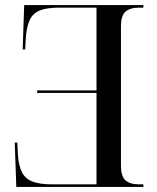

<svg xmlns="http://www.w3.org/2000/svg" viewBox="-20 -734 617 754"><path d="M543 0H44L38 -174H48L50 -130Q53 -84 66 -58Q79 -32 107.5 -21Q136 -10 186 -10H359V-369H126V-379H359V-704H212Q164 -704 136.5 -693Q109 -682 96.5 -655Q84 -628 81 -580L79 -540H69L75 -714H543V-704H527Q490 -704 472.5 -688Q455 -672 455 -632V-83Q455 -42 472.5 -26Q490 -10 527 -10H543Z"/></svg>

Font: Noto Serif Display SemiCondensed
Style: Regular
Weight: 400
Width: 4
Designer: Monotype Design Team
Foundry: Monotype Imaging Inc.
Version: Version 2.009